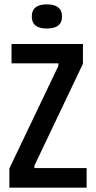

<svg xmlns="http://www.w3.org/2000/svg" viewBox="-20 -862 441 882"><path d="M23 0V-88L248 -559V-571H33V-660H361V-569L138 -101V-90H378V0ZM195 -731Q126 -731 126 -786Q126 -842 195 -842Q265 -842 265 -786Q265 -731 195 -731Z"/></svg>

Font: Bricolage Grotesque 10pt Condensed Medium
Style: Regular
Weight: 500
Width: 3
Designer: Mathieu Triay
Foundry: Atelier Triay
Version: Version 1.000; ttfautohint (v1.8.4.7-5d5b);gftools[0.9.32]